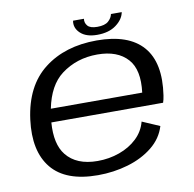

<svg xmlns="http://www.w3.org/2000/svg" viewBox="-79 -782 876 868"><g transform="rotate(-10 359.0 -348.0)"><path d="M302.5 5.5Q155 5.5 90.2 -73.5Q25.5 -152.5 44 -295.5Q64 -447 159.8 -521.2Q255.5 -595.5 401.5 -595.5Q547.5 -595.5 612.8 -520.5Q678 -445.5 656 -298.5Q653 -278.5 648.5 -266H135.5Q128 -167 168.5 -116.5Q215 -58 312 -58Q365 -58 412.5 -75Q460 -92 493.2 -123.5Q526.5 -155 538 -199L618 -164.5Q601.5 -109.5 554.2 -71.5Q507 -33.5 441 -14Q375 5.5 302.5 5.5ZM144 -327.5H563.5Q576.5 -431 532 -480.5Q485.5 -532.5 393 -532.5Q298 -532.5 227 -479Q165 -432 144 -327.5ZM409 -620Q358.5 -620 332.2 -644.8Q306 -669.5 312 -702H362Q359 -684 371 -669.8Q383 -655.5 415.5 -655.5Q450.5 -655.5 466.5 -669.8Q482.5 -684 486 -702H535.5Q529.5 -669.5 496.2 -644.8Q463 -620 409 -620Z"/></g></svg>

Font: Anybody ExtraExpanded Regular
Style: Italic
Weight: 400
Width: 8
Italic angle: -10°
Designer: Tyler Finck
Foundry: Etcetera Type Company
Version: Version 1.010; ttfautohint (v1.8.3) -l 8 -r 50 -G 200 -x 14 